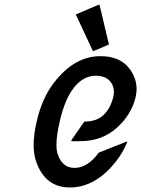

<svg xmlns="http://www.w3.org/2000/svg" viewBox="-20 -785 599 814"><path d="M520 -184.1Q500.5 -137.2 473.6 -103Q385.7 9.8 276.4 9.8Q169.9 9.8 132.3 -103Q122.6 -132.3 122.6 -170.4Q122.6 -215.3 135.3 -268.6Q157.7 -368.2 208.5 -434.1Q295.4 -546.9 405.3 -546.9Q488.8 -546.9 528.3 -494.6Q559.1 -454.1 559.1 -407.7Q559.1 -390.1 554.7 -372.1Q536.6 -297.4 473.6 -241.7Q411.1 -186.5 319.3 -186.5H281.7L283.2 -191.4L337.4 -269.5Q390.1 -269.5 419.4 -297.9Q448.2 -325.7 460 -373Q462.9 -384.8 462.9 -395.5Q462.9 -419.4 449.7 -436.5Q430.2 -463.9 385.7 -463.9Q326.2 -463.9 283.2 -399.4Q252 -352.5 232.9 -268.6Q219.2 -208 219.2 -170.4Q219.2 -151.4 222.7 -137.7Q241.2 -73.2 295.9 -73.2Q351.6 -73.2 398.4 -137.7L515.1 -184.1ZM397 -764.6H401.9L441.9 -596.2L378.4 -569.3H373.5L301.3 -723.6Z"/></svg>

Font: Nova Script
Style: Regular
Weight: 400
Italic angle: -13°
Version: Version 2.001